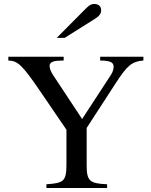

<svg xmlns="http://www.w3.org/2000/svg" viewBox="-20 -948 762 968"><path d="M703 -662H485V-643C537 -642 552 -634 553 -612C553 -601 549 -585 539 -570L394 -348L248 -569C237 -585 230 -603 230 -616C230 -632 245 -641 277 -642L301 -643V-662H22V-643C70 -641 92 -621 184 -486L315 -294V-123C315 -34 303 -25 214 -19V0H520V-19C436 -23 417 -33 417 -111V-303L565 -531C621 -617 644 -638 703 -643ZM266 -757H306L460 -854C481 -867 490 -880 490 -896C490 -916 477 -928 455 -928C440 -928 431 -923 413 -905Z"/></svg>

Font: XITS
Style: Regular
Weight: 400
Designer: MicroPress Inc., with final additions and corrections provided by Coen Hoffman, Elsevier (retired)
Version: Version 1.302